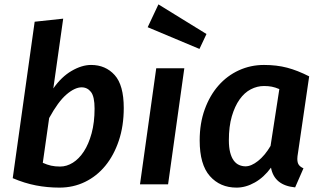

<svg xmlns="http://www.w3.org/2000/svg" viewBox="-20 -840 1475 875"><path d="M138 -741 268 -755 223 -437Q260 -490 306.5 -517Q353 -544 395 -544Q461 -544 502.5 -498Q544 -452 544 -348Q544 -266 521.5 -199Q499 -132 460 -84.5Q421 -37 367.5 -11Q314 15 251 15Q196 15 144 5Q92 -5 38 -28ZM352 -442Q321 -442 283 -409.5Q245 -377 204 -302L175 -98Q195 -89 213 -85Q231 -81 254 -81Q284 -81 312 -98.5Q340 -116 362 -149.5Q384 -183 397.5 -232.5Q411 -282 411 -345Q411 -400 394.5 -421Q378 -442 352 -442Z M618 0 692 -529H820L746 0ZM889 -617 653 -716 702 -820 921 -685Z M1338 -143Q1335 -126 1335 -116Q1335 -98 1342 -88.5Q1349 -79 1363 -73L1325 14Q1230 5 1215 -76Q1183 -32 1141.5 -8.5Q1100 15 1058 15Q983 15 936.5 -37.5Q890 -90 890 -200Q890 -278 913 -341.5Q936 -405 975.5 -450Q1015 -495 1068.5 -519.5Q1122 -544 1183 -544Q1241 -544 1288.5 -531.5Q1336 -519 1389 -492ZM1099 -82Q1125 -82 1156 -106.5Q1187 -131 1213 -175L1253 -434Q1234 -442 1218.5 -445Q1203 -448 1183 -448Q1152 -448 1123 -433Q1094 -418 1072 -387Q1050 -356 1036.5 -310Q1023 -264 1023 -201Q1023 -168 1029 -145Q1035 -122 1045.5 -108Q1056 -94 1070 -88Q1084 -82 1099 -82Z"/></svg>

Font: Xgbmvzvtohvqztyvzapvmeyoton
Style: Regular
Weight: 500
Italic angle: -8°
Designer: Carrois Corporate & Edenspiekermann
Foundry: Carrois Corporate GbR & Edenspiekermann AG
Version: Version 2.001